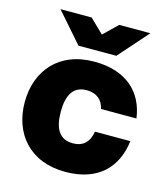

<svg xmlns="http://www.w3.org/2000/svg" viewBox="-111 -818 795 916"><g transform="rotate(15 286.5 -360.0)"><path d="M296 12C461 12 543 -80 559 -210H384C376 -158 347 -129 296 -129C229 -129 202 -178 202 -260C202 -342 229 -391 296 -391C343 -391 375 -366 384 -322H559C543 -445 457 -532 296 -532C120 -532 24 -414 24 -260C24 -106 120 12 296 12ZM74 -732 202 -586H389L518 -732H364L296 -666L228 -732Z"/></g></svg>

Font: Aspekta 850
Style: Regular
Weight: 850
Designer: Ivo Dolenc
Version: Version 2.000